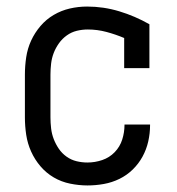

<svg xmlns="http://www.w3.org/2000/svg" viewBox="-20 -558 540 586"><path d="M247 8Q221 8 194 2.5Q167 -3 144 -16.5Q121 -30 103.5 -50.5Q86 -71 75 -95.5Q64 -120 60 -146.5Q56 -173 56 -200V-330Q56 -357 60 -383.5Q64 -410 75 -434Q86 -458 103.5 -478.5Q121 -499 144 -512.5Q167 -526 193 -532Q219 -538 246 -538Q296 -538 344 -523.5Q392 -509 436 -484V-350H359V-442Q333 -453 305 -460.5Q277 -468 248 -468Q231 -468 214.5 -464Q198 -460 184 -450Q170 -440 160 -426Q150 -412 144 -396.5Q138 -381 136 -364Q134 -347 134 -330V-200Q134 -183 136 -166Q138 -149 144 -133.5Q150 -118 159.5 -104Q169 -90 183 -80Q197 -70 213.5 -66Q230 -62 247 -62Q270 -62 292 -69.5Q314 -77 330 -93.5Q346 -110 353 -132Q360 -154 360 -177Q360 -177 360 -177.5Q360 -178 360 -178H438Q438 -177 438 -176.5Q438 -176 438 -176Q438 -151 432.5 -126.5Q427 -102 415 -80Q403 -58 385 -40.5Q367 -23 344.5 -12Q322 -1 297 3.5Q272 8 247 8Z"/></svg>

Font: iosevka_custom_sans_ss08
Style: Regular
Weight: 400
Designer: Belleve Invis
Foundry: Belleve Invis
Version: Version 10.3.0; ttfautohint (v1.8.3)